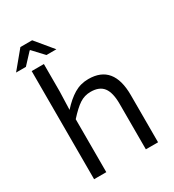

<svg xmlns="http://www.w3.org/2000/svg" viewBox="-207 -999 1015 1118"><g transform="rotate(-30 300.0 -440.5)"><path d="M106 -881H185L281 -765H214L147 -837H143L76 -765H10ZM93 -727H175V-543L171 -421Q215 -470 258.5 -496Q302 -522 355 -522Q523 -522 523 -317V0H441V-306Q441 -381 414.5 -416Q388 -451 329 -451Q288 -451 254.5 -429Q221 -407 175 -356V0H93Z"/></g></svg>

Font: Office Code Pro
Style: Regular
Weight: 400
Designer: Nathan Rutzky & Paul D. Hunt
Foundry: Adobe Systems Incorporated
Version: Version 1.004